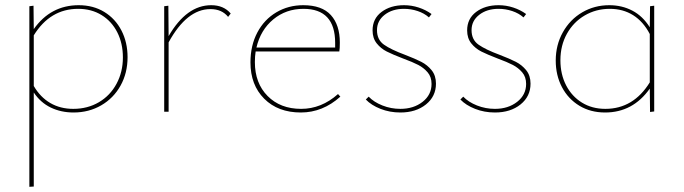

<svg xmlns="http://www.w3.org/2000/svg" viewBox="-20 -430 2631 739"><path d="M471 -210Q471 -149 444 -100.5Q417 -52 369.5 -24.5Q322 3 263 3Q215 3 175.5 -16Q136 -35 110 -74V288L93 289V-406L109 -408L110 -318Q175 -410 283 -410Q339 -410 381.5 -384Q424 -358 447.5 -312.5Q471 -267 471 -210ZM453 -209Q453 -263 431.5 -305.5Q410 -348 371 -372Q332 -396 281 -396Q173 -396 110 -294V-99Q135 -56 173.5 -33.5Q212 -11 262 -11Q317 -11 360.5 -36.5Q404 -62 428.5 -107.5Q453 -153 453 -209Z M868 -378 858 -365Q834 -395 790 -395Q699 -395 629 -267V0H612V-406L628 -408L629 -291Q698 -410 793 -410Q841 -410 868 -378Z M1290 -58Q1222 3 1138 3Q1050 3 997 -50Q944 -103 944 -190Q944 -255 970.5 -305Q997 -355 1043.5 -382.5Q1090 -410 1147 -410Q1219 -410 1253.5 -372Q1288 -334 1288 -266Q1288 -242 1286 -232H964Q961 -213 961 -191Q961 -110 1010 -60.5Q1059 -11 1139 -11Q1217 -11 1281 -68ZM967 -247H1270V-265Q1270 -396 1148 -396Q1081 -396 1032 -355.5Q983 -315 967 -247Z M1388 -47 1399 -58Q1419 -37 1452 -24Q1485 -11 1521 -11Q1572 -11 1606.5 -38Q1641 -65 1641 -107Q1641 -134 1626 -151.5Q1611 -169 1590 -180Q1569 -191 1531 -205Q1492 -220 1469 -231.5Q1446 -243 1430 -263Q1414 -283 1414 -313Q1414 -358 1448.5 -384Q1483 -410 1535 -410Q1564 -410 1591.5 -401Q1619 -392 1641 -376L1631 -363Q1613 -379 1587.5 -387.5Q1562 -396 1535 -396Q1490 -396 1460.5 -373Q1431 -350 1431 -314Q1431 -277 1458 -258Q1485 -239 1539 -219Q1578 -204 1601.5 -192Q1625 -180 1641.5 -159.5Q1658 -139 1658 -108Q1658 -59 1619.5 -28Q1581 3 1521 3Q1480 3 1444.5 -11Q1409 -25 1388 -47Z M1752 -47 1763 -58Q1783 -37 1816 -24Q1849 -11 1885 -11Q1936 -11 1970.5 -38Q2005 -65 2005 -107Q2005 -134 1990 -151.5Q1975 -169 1954 -180Q1933 -191 1895 -205Q1856 -220 1833 -231.5Q1810 -243 1794 -263Q1778 -283 1778 -313Q1778 -358 1812.5 -384Q1847 -410 1899 -410Q1928 -410 1955.5 -401Q1983 -392 2005 -376L1995 -363Q1977 -379 1951.5 -387.5Q1926 -396 1899 -396Q1854 -396 1824.5 -373Q1795 -350 1795 -314Q1795 -277 1822 -258Q1849 -239 1903 -219Q1942 -204 1965.5 -192Q1989 -180 2005.5 -159.5Q2022 -139 2022 -108Q2022 -59 1983.5 -28Q1945 3 1885 3Q1844 3 1808.5 -11Q1773 -25 1752 -47Z M2498 -408V-1L2482 1L2481 -89Q2416 3 2309 3Q2253 3 2210 -23Q2167 -49 2143 -94.5Q2119 -140 2119 -197Q2119 -257 2146.5 -306Q2174 -355 2221 -382.5Q2268 -410 2325 -410Q2374 -410 2414 -389Q2454 -368 2481 -325L2482 -406ZM2481 -113V-299Q2456 -347 2417 -371.5Q2378 -396 2327 -396Q2274 -396 2230.5 -370.5Q2187 -345 2162 -300Q2137 -255 2137 -198Q2137 -144 2159 -101.5Q2181 -59 2220 -35Q2259 -11 2310 -11Q2418 -11 2481 -113Z"/></svg>

Font: Ysabeau Infant Thin
Style: Regular
Weight: 200
Designer: Christian Thalmann (Catharsis Fonts)
Version: Version 0.003